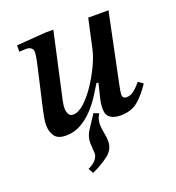

<svg xmlns="http://www.w3.org/2000/svg" viewBox="-127 -578 826 900"><g transform="rotate(-20 286.0 -128.5)"><path d="M126 11Q85 11 69.5 -12Q54 -35 54 -66Q54 -85 58 -105.5Q62 -126 65 -140L114 -354Q114 -354 116 -364Q118 -374 120 -386.5Q122 -399 122 -408Q122 -421 112.5 -428Q103 -435 89 -435Q76 -435 65 -434Q54 -433 54 -433V-465L201 -476H239L169 -159Q168 -155 165 -139.5Q162 -124 162 -112Q162 -94 169 -82Q176 -70 191 -70Q217 -70 246 -96Q275 -122 302.5 -162.5Q330 -203 351 -247Q372 -291 380 -327L412 -473H513L440 -121Q440 -121 437 -105Q434 -89 434 -78Q434 -72 438.5 -66.5Q443 -61 455 -61Q473 -61 489 -73Q505 -85 515.5 -97.5Q526 -110 527 -111L551 -94Q521 -48 487 -19Q453 10 398 10Q368 10 348.5 -3Q329 -16 329 -47Q329 -76 336.5 -104Q344 -132 353 -171H343Q330 -149 310.5 -118.5Q291 -88 264 -58.5Q237 -29 202.5 -9Q168 11 126 11ZM185 219 171 194Q200 180 211.5 164.5Q223 149 223 135Q223 128 221.5 111.5Q220 95 220 81Q220 51 237.5 23.5Q255 -4 282 -44L307 -34Q298 -19 295 -6.5Q292 6 292 18Q292 34 297 59.5Q302 85 302 103Q302 142 271 167.5Q240 193 185 219Z"/></g></svg>

Font: STIX Two Text Medium
Style: Italic
Weight: 500
Italic angle: -12°
Designer: Ross Mills, John Hudson & Paul Hanslow, Tiro Typeworks Ltd; with prior portions MicroPress Inc. and Coen Hoffman, Elsevi
Foundry: Tiro Typeworks Ltd
Version: Version 2.13 b171